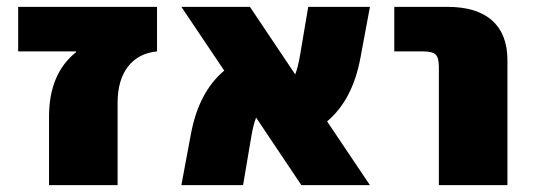

<svg xmlns="http://www.w3.org/2000/svg" viewBox="-20 -540 1558 560"><path d="M323 -240V0H123V-200Q123 -325 202 -388V-390H33V-520H438V-390Q384 -385 353.5 -346Q323 -307 323 -240Z M634 -334 509 -520H709L841 -323Q849 -343 855 -378L879 -520H1059L1031 -370Q1008 -248 934 -186L1059 0H859L727 -197Q719 -177 713 -142L689 0H509L537 -150Q560 -272 634 -334Z M1130 -390V-520H1285Q1371 -520 1415.5 -480Q1460 -440 1460 -365V0H1260V-345Q1260 -372 1250.5 -381Q1241 -390 1215 -390Z"/></svg>

Font: M PLUS 1p Black
Style: Regular
Weight: 900
Version: Version 1.061